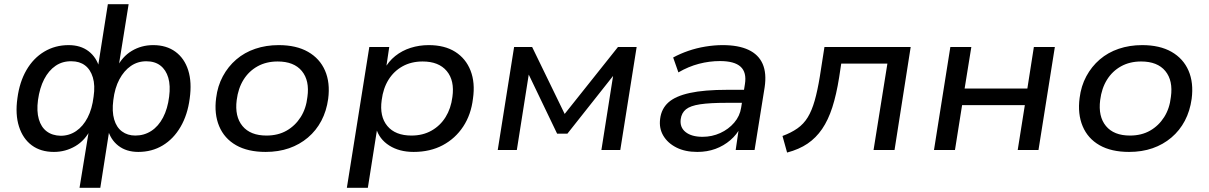

<svg xmlns="http://www.w3.org/2000/svg" viewBox="-20 -715 5761 915"><path d="M359 180 405 -101H413Q386 -46 339 -18.5Q292 9 237 9Q174 9 131.5 -22.5Q89 -54 70.5 -112Q52 -170 63 -247Q73 -324 106 -381Q139 -438 191 -469Q243 -500 307 -500Q364 -500 402 -471Q440 -442 454 -391H446L494 -695H593L544 -390H535Q562 -445 608 -472.5Q654 -500 710 -500Q773 -500 816 -468.5Q859 -437 877 -380Q895 -323 884 -245Q874 -168 840.5 -110.5Q807 -53 755.5 -22Q704 9 639 9Q582 9 544 -20.5Q506 -50 493 -101H502L458 180ZM269 -68Q310 -68 343 -90.5Q376 -113 397.5 -154.5Q419 -196 426 -254Q434 -308 422.5 -346Q411 -384 385 -403.5Q359 -423 321 -423Q278 -424 245 -401.5Q212 -379 190.5 -337.5Q169 -296 161 -238Q154 -185 165 -147Q176 -109 202.5 -89Q229 -69 269 -68ZM625 -69Q667 -69 701 -91Q735 -113 757 -155Q779 -197 786 -254Q793 -307 782 -344.5Q771 -382 744.5 -402.5Q718 -423 677 -423Q636 -423 603.5 -400.5Q571 -378 549 -337Q527 -296 520 -238Q513 -184 524 -146Q535 -108 561.5 -88.5Q588 -69 625 -69Z M1246 9Q1161 9 1105 -23Q1049 -55 1024.5 -113.5Q1000 -172 1010 -248Q1017 -305 1042 -351.5Q1067 -398 1106 -431.5Q1145 -465 1196.5 -482.5Q1248 -500 1308 -500Q1392 -500 1448 -468Q1504 -436 1529 -378.5Q1554 -321 1544 -244Q1536 -186 1511.5 -139.5Q1487 -93 1447.5 -59.5Q1408 -26 1357.5 -8.5Q1307 9 1246 9ZM1250 -69Q1305 -69 1346 -92.5Q1387 -116 1413 -157Q1439 -198 1445 -253Q1456 -331 1418.5 -376.5Q1381 -422 1303 -422Q1249 -422 1207.5 -399Q1166 -376 1140.5 -335Q1115 -294 1108 -238Q1098 -160 1135.5 -114.5Q1173 -69 1250 -69Z M1633 180 1740 -491H1835L1819 -384H1811Q1831 -422 1863.5 -448Q1896 -474 1937 -487Q1978 -500 2023 -500Q2099 -500 2149.5 -468Q2200 -436 2222.5 -378.5Q2245 -321 2234 -245Q2225 -169 2187.5 -112Q2150 -55 2090 -23Q2030 9 1951 9Q1883 9 1835 -21.5Q1787 -52 1772 -105H1778L1733 180ZM1941 -69Q1995 -69 2036.5 -92.5Q2078 -116 2103.5 -157Q2129 -198 2136 -253Q2147 -331 2109 -376.5Q2071 -422 1994 -422Q1940 -422 1898.5 -399Q1857 -376 1831.5 -335Q1806 -294 1799 -238Q1788 -160 1826 -114.5Q1864 -69 1941 -69Z M2352 0 2430 -491H2516L2671 -172L2925 -491H3014L2936 0H2846L2906 -380H2923L2684 -78H2635L2490 -380H2503L2443 0Z M3303 9Q3245 9 3203.5 -12Q3162 -33 3141 -68.5Q3120 -104 3126 -149Q3132 -197 3165.5 -227Q3199 -257 3267.5 -272Q3336 -287 3446 -287H3541L3531 -225H3443Q3363 -225 3316.5 -218Q3270 -211 3249 -194Q3228 -177 3224 -147Q3219 -108 3247.5 -85.5Q3276 -63 3328 -63Q3373 -63 3412.5 -81Q3452 -99 3479 -130.5Q3506 -162 3512 -202L3530 -314Q3539 -370 3509.5 -397Q3480 -424 3411 -424Q3361 -424 3311 -411Q3261 -398 3213 -370L3188 -441Q3221 -459 3260 -472.5Q3299 -486 3341.5 -493Q3384 -500 3424 -500Q3499 -500 3547 -477.5Q3595 -455 3614.5 -410.5Q3634 -366 3624 -299L3576 0H3486L3502 -110H3510Q3492 -74 3460.5 -47Q3429 -20 3389.5 -5.5Q3350 9 3303 9Z M3731 12 3709 -67Q3750 -82 3780 -103Q3810 -124 3829.5 -156Q3849 -188 3862.5 -235.5Q3876 -283 3887 -350L3909 -491H4320L4243 0H4143L4209 -412H3989L3979 -346Q3966 -264 3946.5 -203.5Q3927 -143 3898 -100.5Q3869 -58 3828.5 -30.5Q3788 -3 3731 12Z M4431 0 4509 -491H4609L4577 -293H4876L4907 -491H5007L4929 0H4830L4864 -214H4565L4531 0Z M5361 9Q5276 9 5220 -23Q5164 -55 5139.5 -113.5Q5115 -172 5125 -248Q5132 -305 5157 -351.5Q5182 -398 5221 -431.5Q5260 -465 5311.5 -482.5Q5363 -500 5423 -500Q5507 -500 5563 -468Q5619 -436 5644 -378.5Q5669 -321 5659 -244Q5651 -186 5626.5 -139.5Q5602 -93 5562.5 -59.5Q5523 -26 5472.5 -8.5Q5422 9 5361 9ZM5365 -69Q5420 -69 5461 -92.5Q5502 -116 5528 -157Q5554 -198 5560 -253Q5571 -331 5533.5 -376.5Q5496 -422 5418 -422Q5364 -422 5322.5 -399Q5281 -376 5255.5 -335Q5230 -294 5223 -238Q5213 -160 5250.5 -114.5Q5288 -69 5365 -69Z"/></svg>

Font: Nunito Sans 10pt SemiExpanded Medium
Style: Italic
Weight: 500
Width: 6
Italic angle: -9°
Designer: Vernon Adams
Foundry: Vernon Adams
Version: Version 3.101;gftools[0.9.27]